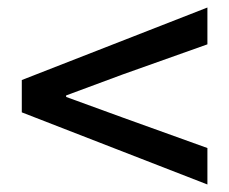

<svg xmlns="http://www.w3.org/2000/svg" viewBox="-20 -629 610 511"><path d="M532 -138V-235L307 -316L156 -371V-375L307 -431L532 -511V-609L38 -416V-330Z"/></svg>

Font: Noto Sans CJK KR Medium
Style: Regular
Weight: 500
Designer: Ryoko NISHIZUKA (kana & ideographs); Paul D. Hunt (Latin, Greek & Cyrillic); Wenlong ZHANG (bopomofo); Sandoll Communica
Foundry: Adobe Systems Incorporated
Version: Version 1.004;PS 1.004;hotconv 1.0.82;makeotf.lib2.5.63406